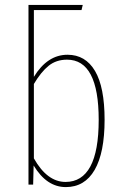

<svg xmlns="http://www.w3.org/2000/svg" viewBox="-20 -752 504 782"><path d="M406 -264Q406 -130 365.5 -60Q325 10 248 10Q170 10 117 -78L115 0H96V-732H317L312 -711H118V-439Q173 -529 255 -529Q328 -529 367 -463Q406 -397 406 -264ZM382 -264Q382 -509 253 -509Q209 -509 178 -484Q147 -459 118 -410V-107Q172 -11 247 -11Q314 -11 348 -74Q382 -137 382 -264Z"/></svg>

Font: Fira Sans Extra Condensed Thin
Style: Regular
Weight: 250
Width: 1
Designer: Carrois Corporate & Edenspiekermann AG
Foundry: Carrois Corporate GbR & Edenspiekermann AG
Version: Version 4.203